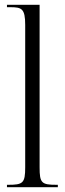

<svg xmlns="http://www.w3.org/2000/svg" viewBox="-20 -780 270 800"><path d="M9 0H221V-10H216C153 -10 145 -17 145 -83V-760H9V-750H22C70 -750 85 -745 85 -676V-83C85 -17 76 -10 14 -10H9Z"/></svg>

Font: Noto Serif Display ExtraCondensed Light
Style: Regular
Weight: 300
Width: 2
Designer: Monotype Design Team
Foundry: Monotype Imaging Inc.
Version: Version 2.009